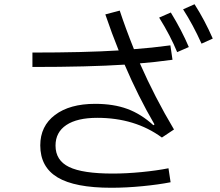

<svg xmlns="http://www.w3.org/2000/svg" viewBox="-20 -849 1040 906"><path d="M898 -829Q946 -754 984 -667L931 -643Q891 -732 844 -805ZM242 -162Q242 -92 306 -61Q370 -30 512 -30Q576 -30 648 -37Q720 -44 775 -55L785 11Q729 22 652.5 29.5Q576 37 505 37Q333 37 251.5 -12Q170 -61 170 -163Q170 -254 239.5 -306.5Q309 -359 429 -359Q516 -359 581 -335Q646 -311 704 -258L709 -262Q632 -394 568 -544Q398 -533 133 -533V-601Q380 -601 540 -611Q508 -690 477 -781L545 -799Q572 -717 612 -617Q696 -623 784 -635L794 -567Q706 -555 640 -550Q711 -389 801 -238L744 -200Q617 -293 439 -293Q344 -293 293 -259Q242 -225 242 -162ZM786 -790Q838 -705 871 -627L816 -603Q785 -679 731 -766Z"/></svg>

Font: PlemolJP35 Console
Style: Regular
Weight: 400
Version: v2.0.3; ttfautohint (v1.8.4.7-5d5b-dirty) -l 6 -r 45 -G 200 